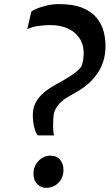

<svg xmlns="http://www.w3.org/2000/svg" viewBox="-20 -912 538 942"><path d="M164 -248.6Q156.5 -259.9 151.2 -276.1Q145.9 -292.2 143.3 -311.3Q140.7 -330.3 141 -350.1Q141.6 -385.1 156.5 -411.5Q171.3 -438 197.1 -459.2Q222.9 -480.4 255.7 -498.2Q297.5 -520.8 329.3 -541.6Q361 -562.4 377.9 -583.6Q381.6 -591 384.1 -600.4Q386.7 -609.8 388.3 -620.2Q389.9 -630.7 390.4 -639.8Q392.7 -685.1 373.5 -718.6Q354.3 -752.1 316.6 -770.6Q278.8 -789 224.7 -789Q197.6 -789 166.1 -784.4Q134.6 -779.7 113.8 -768.9L133.7 -855.3Q140.1 -861 160.3 -869.6Q180.5 -878.1 209.4 -885Q238.4 -891.9 270.5 -891.9Q340 -891.9 384.7 -873.3Q429.4 -854.8 454.3 -824.4Q479.1 -794 488.6 -757.2Q498.1 -720.4 497.5 -683.8Q497.1 -641.9 486.2 -609.2Q475.2 -576.5 457.8 -551.6Q436.3 -521.4 413.5 -501.5Q390.8 -481.6 366 -466.8Q341.3 -452 313.6 -436.6Q293.8 -425.6 278.2 -410.7Q262.7 -395.9 253.3 -378Q244 -360.2 242.4 -340.1Q241 -323.5 240.7 -305.5Q240.3 -287.6 241.4 -272.3Q242.5 -256.9 245.1 -247.6H170.8ZM144.3 -61.6Q145.5 -99 170.2 -123.7Q194.8 -148.3 227.4 -148.3Q258.3 -148.3 275.2 -127.7Q292.1 -107.1 291.4 -76.5Q290.4 -38.2 266 -14.3Q241.7 9.7 205.4 9.7Q179.9 9.7 161.5 -10.3Q143.1 -30.2 144.3 -61.6Z"/></svg>

Font: Merriweather Light
Style: Italic
Weight: 300
Italic angle: -7.8°
Designer: Eben Sorkin
Foundry: Eben Sorkin
Version: Version 2.101